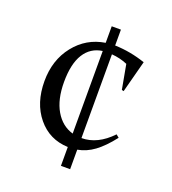

<svg xmlns="http://www.w3.org/2000/svg" viewBox="-113 -580 688 767"><g transform="rotate(20 231.0 -196.5)"><path d="M410.2 -84Q374.5 -38.1 341.3 -13.7Q308.1 10.7 271 17.1V100.1H231.9V20Q152.8 17.1 103.5 -42.7Q54.2 -102.5 54.2 -195.8Q54.2 -285.6 103.8 -348.1Q153.3 -410.6 231.9 -422.9V-493.2H271V-425.8Q336.9 -423.8 400.9 -401.9L365.2 -266.1L356.9 -268.1L337.9 -372.1Q306.2 -385.7 271 -388.2V-32.2Q338.9 -32.2 397.9 -94.2ZM128.9 -219.2Q128.9 -145 156.5 -97.9Q184.1 -50.8 231.9 -37.1V-388.2Q182.1 -381.3 155.5 -338.9Q128.9 -296.4 128.9 -219.2Z"/></g></svg>

Font: Halibut
Style: Regular
Weight: 400
Designer: Matteo Maggi
Foundry: Collletttivo
Version: Version 3.080 | FøM Fix